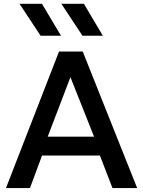

<svg xmlns="http://www.w3.org/2000/svg" viewBox="-20 -964 734 984"><path d="M10.5 0 282.5 -700H404L683 0H556.5L492 -167H195.5L133.5 0ZM224.5 -263.5H462L341 -568.5ZM507 -781H402.5L294.5 -944.5H410ZM292.5 -781H188L80 -944.5H195Z"/></svg>

Font: Geologica
Style: Regular
Weight: 400
Designer: Sindre Bremnes, Frode Helland
Foundry: Monokrom Skriftforlag AS
Version: Version 1.010; ttfautohint (v1.8.4.7-5d5b);gftools[0.9.28]